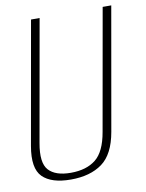

<svg xmlns="http://www.w3.org/2000/svg" viewBox="-79 -730 601 793"><g transform="rotate(-10 221.5 -334.0)"><path d="M154.5 5Q73 5 36.2 -31.8Q-0.5 -68.5 15.5 -160L106.5 -674.5H142.5L52.5 -166Q38 -85 66.2 -53.8Q94.5 -22.5 159 -22.5Q224.5 -22.5 263.8 -53.8Q303 -85 317 -166L407 -674.5H443L352.5 -160Q336.5 -68.5 286.2 -31.8Q236 5 154.5 5Z"/></g></svg>

Font: Anybody ExtraLight
Style: Italic
Weight: 200
Italic angle: -10°
Designer: Tyler Finck
Foundry: Etcetera Type Company
Version: Version 1.010; ttfautohint (v1.8.3) -l 8 -r 50 -G 200 -x 14 